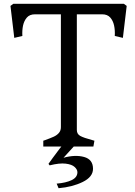

<svg xmlns="http://www.w3.org/2000/svg" viewBox="-20 -770 711 1009"><path d="M216.5 -33.5Q245.5 -44 262.2 -51.6Q279 -59.2 289.5 -71.4Q300 -83.5 300 -101.8V-694.8H164.2Q136.2 -694.8 121.5 -678.1Q106.8 -661.5 101.2 -636.2Q95.8 -611 97.5 -581L55 -571L35 -739L50 -750H630.8L645.8 -739L625.8 -571L583.2 -581Q585 -611 579.5 -636.2Q574 -661.5 559.2 -678.1Q544.5 -694.8 516.5 -694.8H383.8V-86.8Q383.8 -65.5 402.1 -55.5Q420.5 -45.5 463.5 -34.2L476.2 -30.5L470.8 0H207.5V-30.5Q211 -32 216.5 -33.5ZM386.8 135Q386.8 121 372.2 107.5Q357.8 94 325.2 90Q292.8 86 240.8 99L234.8 91L257.8 59Q274.8 36 292.2 13Q309.8 -10 319.8 -20H385.8L313.8 59Q375.8 42 422.2 55Q468.8 68 468.8 117Q468.8 160 414.2 186.5Q359.8 213 287.8 219L277.8 195Q326.8 191 356.8 176.5Q386.8 162 386.8 135Z"/></svg>

Font: TMT Limkin
Style: Regular
Weight: 400
Designer: Gabriel Drozdov
Version: Version 1.000;Glyphs 3.1.2 (3151)